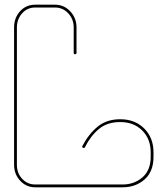

<svg xmlns="http://www.w3.org/2000/svg" viewBox="-20 -798 704 818"><path d="M130 0Q92 0 66 -28Q40 -56 40 -96V-681Q40 -722 65.5 -750Q91 -778 130 -778H214Q253 -778 279.5 -749.5Q306 -721 306 -681V-573Q306 -567 300 -567Q294 -567 294 -573V-681Q294 -716 271 -741Q248 -766 214 -766H130Q96 -766 74 -741Q52 -716 52 -681V-96Q52 -60 74.5 -36Q97 -12 130 -12H502Q552 -12 587 -42.5Q622 -73 622 -130V-149Q622 -206 586 -242Q550 -278 492 -278Q437 -278 401.5 -248.5Q366 -219 342 -171Q340 -166 335 -168Q328 -170 331 -176Q357 -226 395.5 -258Q434 -290 492 -290Q555 -290 594.5 -250.5Q634 -211 634 -149V-130Q634 -67 596 -33.5Q558 0 502 0Z"/></svg>

Font: Moirai One
Style: Regular
Weight: 400
Designer: Jiyeon Park
Foundry: JAMO
Version: Version 1.000; ttfautohint (v1.8.4.7-5d5b);gftools[0.9.29]